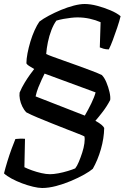

<svg xmlns="http://www.w3.org/2000/svg" viewBox="-42 -740 625 960"><path d="M169 200Q150 200 123 193.5Q96 187 68 176.5Q40 166 16 153Q-8 140 -22 127Q-15 99 -5 66.5Q5 34 16 4Q27 -26 35 -45Q42 -46 57 -46.5Q72 -47 83 -46L80 96Q96 104 118.5 112Q141 120 165 125.5Q189 131 208 131Q226 131 250 126.5Q274 122 297 115Q320 108 334 102Q343 91 352 69.5Q361 48 369 23.5Q377 -1 380 -23.5Q383 -46 380 -58Q373 -62 348.5 -71.5Q324 -81 289.5 -94.5Q255 -108 217.5 -123Q180 -138 146.5 -152Q113 -166 90 -178Q78 -190 69.5 -207.5Q61 -225 57.5 -243.5Q54 -262 56 -277Q67 -303 81 -326Q95 -349 108 -367Q121 -385 129 -395Q113 -405 104 -410Q95 -415 90 -423Q90 -445 95.5 -473.5Q101 -502 110 -532Q119 -562 131 -588.5Q143 -615 155 -632Q173 -646 202 -661.5Q231 -677 263.5 -690.5Q296 -704 327 -712Q358 -720 381 -720Q410 -720 444 -711Q478 -702 510 -688.5Q542 -675 561 -659Q555 -634 544 -601.5Q533 -569 522 -539.5Q511 -510 502 -493Q487 -493 475.5 -496.5Q464 -500 457 -503L461 -629Q436 -640 406.5 -646.5Q377 -653 345 -653Q332 -653 313.5 -651Q295 -649 276 -645.5Q257 -642 240 -637Q226 -618 215 -589.5Q204 -561 197.5 -529.5Q191 -498 189 -470Q196 -466 220.5 -457Q245 -448 279 -436Q313 -424 349 -411Q385 -398 416.5 -386Q448 -374 467 -365Q480 -352 490 -328Q500 -304 505.5 -280Q511 -256 509 -240Q493 -209 471.5 -181Q450 -153 435 -136Q455 -125 465.5 -116Q476 -107 479 -100Q478 -48 462.5 6Q447 60 422 104Q407 117 378.5 133Q350 149 313.5 164.5Q277 180 239 190Q201 200 169 200ZM382 -162Q399 -191 414.5 -223Q430 -255 436 -278L181 -372Q175 -360 166.5 -342Q158 -324 149.5 -302.5Q141 -281 136 -258Z"/></svg>

Font: Texturina Medium
Style: Italic
Weight: 500
Italic angle: -11°
Designer: Guillermo Torres Carreño
Foundry: Omnibus-Type
Version: Version 1.002